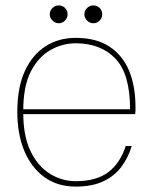

<svg xmlns="http://www.w3.org/2000/svg" viewBox="-20 -678 559 710"><path d="M260 12Q192 12 143.5 -23.5Q95 -59 69.5 -121Q44 -183 44 -264Q44 -355 72 -415.5Q100 -476 148.5 -507Q197 -538 260 -538Q336 -538 385 -505.5Q434 -473 457.5 -416Q481 -359 481 -283Q481 -275 481 -269.5Q481 -264 480 -256H55V-274H461Q461 -405 406.5 -461.5Q352 -518 260 -518Q212 -518 167.5 -493.5Q123 -469 94.5 -414.5Q66 -360 66 -269V-260Q66 -175 93 -119Q120 -63 164.5 -35.5Q209 -8 260 -8Q336 -8 380 -41Q424 -74 445 -138H467Q454 -94 428 -60Q402 -26 361 -7Q320 12 260 12ZM197 -592Q184 -592 174 -602Q164 -612 164 -625Q164 -639 174 -648.5Q184 -658 197 -658Q211 -658 220.5 -648.5Q230 -639 230 -625Q230 -612 220.5 -602Q211 -592 197 -592ZM325 -592Q312 -592 302 -602Q292 -612 292 -625Q292 -639 302 -648.5Q312 -658 325 -658Q339 -658 348.5 -648.5Q358 -639 358 -625Q358 -612 348.5 -602Q339 -592 325 -592Z"/></svg>

Font: DM Sans 9pt Thin
Style: Regular
Weight: 250
Version: Version 4.004;gftools[0.9.30]